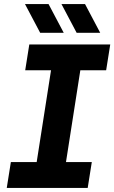

<svg xmlns="http://www.w3.org/2000/svg" viewBox="-20 -917 558 937"><path d="M13 0 33 -126H159L229 -574H103L123 -700H518L498 -574H372L302 -126H428L408 0ZM354 -757 280 -897H395L469 -757ZM176 -757 102 -897H217L291 -757Z"/></svg>

Font: MuseoModerno Thin SemiBold
Style: Italic
Weight: 600
Italic angle: -9°
Version: Version 1.003